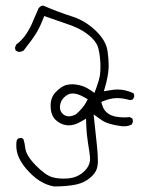

<svg xmlns="http://www.w3.org/2000/svg" viewBox="-20 -394 540 685"><path d="M250.5 14.2Q236.3 21 225.6 21Q212.4 21 203.1 11.5Q193.8 2 193.8 -11.2Q193.8 -26.4 202.6 -39.6Q209.5 -48.8 220.7 -55.7Q229 -60.5 239.7 -60.5Q257.3 -60.5 281.7 -46.4L293 -40L287.1 -28.8Q276.4 -8.3 250.5 14.2ZM38.1 124.5Q38.1 147.9 47.4 168Q59.6 195.3 86.9 222.7Q108.4 244.1 127.9 254.9Q148.4 266.6 171.4 271Q176.3 271 181.2 271Q210.4 271 240.5 266.4Q270.5 261.7 289.6 249Q309.1 236.3 318.8 221.7Q328.6 207 329.1 184.6Q329.1 181.6 329.1 178.7Q329.1 155.8 326.2 128.9L314 14.2L337.9 31.2Q352.5 42 370.6 47.4Q389.6 53.2 414.1 56.2Q418.5 56.6 422.9 56.6Q437 56.6 449.7 50.3L454.1 41Q454.1 39.6 454.1 38.1Q454.1 32.2 451.7 28.3L442.9 23.9Q433.1 24.9 424.8 24.9Q387.2 24.9 368.2 12.7Q350.6 2 344.7 -19L341.3 -30.3L352.5 -34.7Q372.1 -42.5 392.6 -43.9Q396 -43.9 399.4 -43.9Q418 -43.9 440.9 -37.6Q442.4 -37.1 443.8 -37.1Q449.7 -37.1 454.6 -40L459 -49.3Q459 -50.3 459 -51.8Q459 -57.6 456.1 -61.5Q426.8 -74.7 399.9 -74.7Q386.7 -74.7 371.1 -71.8L350.6 -68.4Q358.9 -97.2 360.8 -106.4Q367.7 -136.7 367.7 -160.4Q367.7 -184.1 363.8 -210.9Q358.9 -248.5 321.8 -284.2Q284.2 -320.3 237.8 -335Q187.5 -351.1 140.1 -371.6Q135.3 -374 132.8 -374Q125 -374 117.2 -363.8Q104.5 -333 93.3 -308.1Q76.2 -271 54.7 -249.5Q46.9 -241.7 38.1 -235.4Q33.7 -225.6 33.7 -225.1Q33.7 -218.8 36.1 -213.4L45.4 -209Q46.4 -209 47.9 -209Q57.6 -209 64.9 -214.4Q97.7 -255.9 110.8 -278.3Q124 -300.8 133.3 -325.2L137.7 -336.9L227.1 -305.7Q278.3 -288.1 308.6 -257.8Q326.7 -239.7 331.1 -220.7Q338.4 -190.4 338.4 -155.3Q338.4 -138.2 336.4 -125Q333 -105 322.8 -78.1L316.9 -62.5L302.7 -72.3Q281.7 -86.9 259.8 -90.8Q248.5 -93.3 238.3 -93.3Q228 -93.3 218.3 -91.3Q200.7 -87.4 179.7 -66.4Q160.6 -47.4 160.6 -17.6Q160.6 16.1 177.7 33Q194.8 49.8 217.8 52.7Q221.7 53.2 225.6 53.2Q245.6 53.2 267.6 40.5L287.1 29.3L287.6 51.3Q288.6 82.5 293.5 112.8Q301.3 160.2 301.3 172.4Q301.3 198.2 278.8 218.8Q255.4 240.2 221.2 242.7Q213.9 243.2 206.5 243.2Q183.6 243.2 165.5 237.8Q141.6 230.5 107.9 196.3Q89.4 177.2 80.6 162.4Q71.8 147.5 70.3 134.8Q68.4 117.2 63.5 102.1L56.2 98.1Q47.4 98.1 42.5 102.1Q39.1 106.4 38.6 112.8Q38.1 119.1 38.1 124.5Z"/></svg>

Font: NaikaiFont
Style: ExtraLight
Weight: 200
Version: Version 1.89